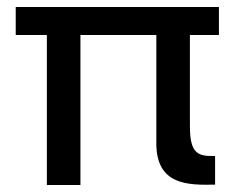

<svg xmlns="http://www.w3.org/2000/svg" viewBox="-20 -529 683 549"><path d="M606 -429V-509H25V-429H114V0H210V-429H427V-121C426 3 521 0 595 -1V-83C548 -82 523 -87 523 -168V-429Z"/></svg>

Font: Arthouse Owned Medium
Style: Regular
Weight: 500
Designer: Jeremy Tribby
Foundry: Tribby Type
Version: Version 1.000;PS 001.000;hotconv 1.0.88;makeotf.lib2.5.64775